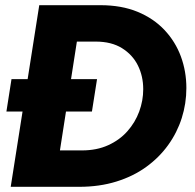

<svg xmlns="http://www.w3.org/2000/svg" viewBox="-20 -720 751 740"><path d="M185 -290 204.7 -415H354L334.3 -290ZM4.7 -290 24.3 -415H122.7L103 -290ZM21.3 0 131.3 -700H367Q448.3 -700 510.2 -674.5Q572 -649 614 -604.3Q656 -559.7 677.2 -502.2Q698.3 -444.7 698.3 -380.7Q698.3 -321 680.5 -265Q662.7 -209 628 -160.8Q593.3 -112.7 543.3 -76.5Q493.3 -40.3 428.3 -20.2Q363.3 0 285 0ZM211 -140.3H296Q352.7 -140.3 396.8 -160.3Q441 -180.3 471 -214.2Q501 -248 516.5 -290Q532 -332 532 -376.3Q532 -426.3 511.5 -467.7Q491 -509 450.3 -534.3Q409.7 -559.7 348.7 -559.7H276.3Z"/></svg>

Font: MuseoModerno Thin
Style: Italic
Weight: 100
Italic angle: -9°
Designer: Pablo Cosgaya, Héctor Gatti, Marcela Romero, and the Authors of The MuseoModerno Project.
Foundry: Omnibus-Type Team
Version: Version 1.003